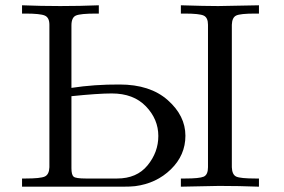

<svg xmlns="http://www.w3.org/2000/svg" viewBox="-20 -703 1068 723"><path d="M63 0V-30.8H76.2Q132.3 -30.8 148.7 -38.3Q165 -45.9 166 -73.2V-609.9Q166 -636.7 148.9 -644.3Q131.8 -651.9 75.2 -651.9H63V-683.1Q134.8 -680.2 207 -680.2Q280.3 -680.2 352.1 -683.1V-651.9H341.8Q282.7 -651.9 265.9 -644.5Q249 -637.2 249 -606.9V-372.1Q335.9 -385.3 430.2 -384.8Q545.4 -384.8 611.8 -325.9Q678.2 -267.1 678.2 -191.9Q678.2 -118.7 623.5 -65.4Q568.8 -12.2 488.8 -2Q472.7 0 440.9 0ZM249 -69.8Q249 -44.9 257.1 -37.8Q265.1 -30.8 303.2 -30.8H420.9Q495.1 -30.8 535.6 -80.3Q576.2 -129.9 576.2 -190.9Q576.2 -253.9 529.5 -302.5Q482.9 -351.1 400.9 -351.1Q349.1 -351.1 249 -340.8ZM661.1 0V-30.8H676.8Q731 -30.8 747.1 -37.8Q763.2 -44.9 763.2 -73.2V-609.9Q763.2 -636.7 747.1 -644.3Q731 -651.9 674.8 -651.9H661.1V-683.1Q752 -680.2 801.8 -680.2L955.1 -683.1V-651.9H940.9Q884.8 -651.9 869.4 -644.5Q854 -637.2 853 -609.9V-73.2Q854 -45.4 869.4 -38.1Q884.8 -30.8 942.9 -30.8H955.1V0Q879.9 -2.9 805.2 -2.9Q790 -2.9 661.1 0Z"/></svg>

Font: CMU Serif Upright Italic
Style: UprightItalic
Weight: 500
Version: Version 0.7.0